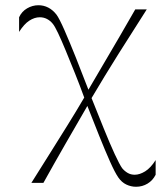

<svg xmlns="http://www.w3.org/2000/svg" viewBox="-20 -517 626 734"><path d="M100 182Q134 128 168.5 73Q203 18 237 -36.5Q271 -91 302 -144Q285 -191 266.5 -237Q248 -283 231.5 -323Q215 -363 202 -390.5Q189 -418 181 -427Q172 -438 159.5 -444.5Q147 -451 132 -451Q112 -451 92 -438Q72 -425 53 -395V-451Q63 -473 83.5 -485Q104 -497 127 -497Q147 -497 164.5 -488Q182 -479 196 -461Q207 -446 226.5 -401.5Q246 -357 270 -297Q294 -237 318 -174Q348 -225 377.5 -275.5Q407 -326 437 -377Q467 -428 497 -481H541Q487 -397 433 -311Q379 -225 330 -142Q354 -82 377 -25Q400 32 418.5 72Q437 112 447 126Q456 137 468 144Q480 151 495 151Q514 151 535 138Q556 125 575 95V151Q564 173 544 185Q524 197 500 197Q481 197 463 188.5Q445 180 432 161Q419 142 400.5 100.5Q382 59 359.5 3Q337 -53 314 -112Q271 -38 230.5 32.5Q190 103 146 182Z"/></svg>

Font: Ojuju Light
Style: Regular
Weight: 300
Designer: Chisaokwu Joboson, Mirko Velimirovic
Foundry: Udi Foundry
Version: Version 1.000